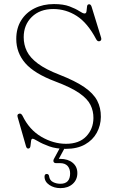

<svg xmlns="http://www.w3.org/2000/svg" viewBox="-20 -734 592 968"><path d="M311.5 16.5Q263 16.5 228 3.8Q193 -9 171.8 -21.8Q150.5 -34.5 144.5 -34.5Q137.5 -34.5 136.5 -22Q135.5 -9.5 133.5 2.8Q131.5 15 122 15Q114 15 110.5 1.5L69 -143.5Q64.5 -158 77 -161Q86.5 -163.5 93.5 -150.5Q127.5 -80 188.2 -44.5Q249 -9 312.5 -9Q379 -9 414.8 -46.5Q450.5 -84 451 -138.5Q451.5 -174 436.2 -205Q421 -236 379.5 -264.8Q338 -293.5 259.5 -323Q153 -363 107.5 -415.5Q62 -468 62 -537.5Q62 -591.5 86.5 -631Q111 -670.5 154 -692Q197 -713.5 252 -713.5Q299.5 -713.5 330.5 -701.8Q361.5 -690 379.8 -678Q398 -666 406.5 -666Q415 -666 416.2 -677.5Q417.5 -689 418.8 -700.8Q420 -712.5 429.5 -712.5Q438 -712.5 442 -699.5L489.5 -545Q494 -530.5 483 -526.5Q472 -523 465 -536Q421.5 -618.5 367 -653.5Q312.5 -688.5 248.5 -688.5Q181 -688.5 140.2 -648.5Q99.5 -608.5 99.5 -546.5Q99.5 -508.5 115.5 -475.8Q131.5 -443 171 -413.5Q210.5 -384 280.5 -357Q359.5 -326 405 -294.8Q450.5 -263.5 469.8 -227Q489 -190.5 488.5 -144.5Q488 -101.5 468 -64.8Q448 -28 408.8 -5.8Q369.5 16.5 311.5 16.5ZM292 -7H316.5L276.5 67H284Q322.5 67 346.2 86.5Q370 106 370 138.5Q370 172.5 346.2 193.5Q322.5 214.5 285 214.5Q252.5 214.5 228.8 198.5Q205 182.5 204.5 157Q204.5 143.5 215 143Q226 143 227.5 154.5Q230.5 175.5 247.5 184Q264.5 192.5 284.5 192.5Q333.5 192.5 333.5 140Q333.5 117 320.8 102.8Q308 88.5 283 88.5H263Q253 88.5 250.2 81.8Q247.5 75 252 67Z"/></svg>

Font: Fraunces 9pt S050 Thin
Style: Regular
Weight: 100
Version: Version 1.000; ttfautohint (v1.8.3)